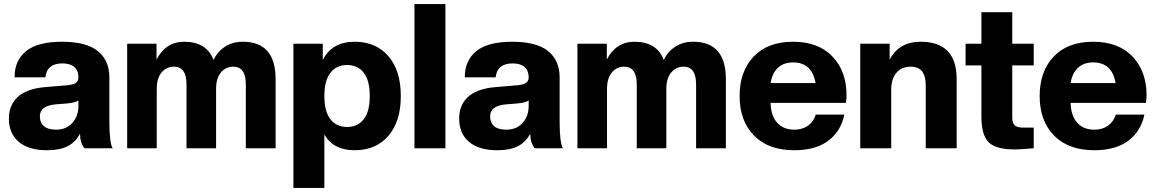

<svg xmlns="http://www.w3.org/2000/svg" viewBox="-20 -732 5705 948"><path d="M211.9 9.8Q121.1 9.8 72.5 -31.7Q23.9 -73.2 23.9 -146Q23.9 -177.2 33.4 -202.9Q43 -228.5 63.5 -249.5Q84 -270.5 119.1 -284.2Q154.3 -297.9 202.1 -301.8L312 -311Q342.8 -314 355 -323.2Q367.2 -332.5 367.2 -350.1Q367.2 -383.3 346.9 -401.1Q326.7 -418.9 288.1 -418.9Q211.4 -418.9 204.1 -350.1H51.8Q51.8 -433.6 108.9 -479.7Q166 -525.9 286.1 -525.9Q406.2 -525.9 463.1 -479.7Q520 -433.6 520 -350.1V-131.8Q520 -28.3 536.1 0H397Q375 -27.8 375 -71.8Q353 -30.3 314.2 -10.3Q275.4 9.8 211.9 9.8ZM256.8 -91.8Q307.6 -91.8 337.4 -125.2Q367.2 -158.7 367.2 -208V-236.8Q357.9 -226.1 312 -221.2L255.9 -216.8Q176.8 -210 176.8 -157.2Q176.8 -126.5 196.5 -109.1Q216.3 -91.8 256.8 -91.8Z M1340.8 0H1193.8V-314.9Q1193.8 -402.8 1131.8 -402.8Q1095.2 -402.8 1071 -374.3Q1046.9 -345.7 1046.9 -293V0H900.9V-314.9Q900.9 -402.8 838.9 -402.8Q801.8 -402.8 777.8 -374.3Q753.9 -345.7 753.9 -293V0H607.9V-516.1H752.9V-438Q798.8 -525.9 889.2 -525.9Q1000.5 -525.9 1034.2 -436Q1054.2 -477.5 1091.3 -501.7Q1128.4 -525.9 1179.2 -525.9Q1340.8 -525.9 1340.8 -340.8Z M1731 9.8Q1626 9.8 1581.5 -67.9V195.8H1428.7V-516.1H1573.7V-436Q1619.1 -525.9 1731 -525.9Q1835.9 -525.9 1897.5 -454.8Q1959 -383.8 1959 -257.8Q1959 -132.3 1897.7 -61.3Q1836.4 9.8 1731 9.8ZM1805.7 -257.8Q1805.7 -335 1775.9 -373Q1746.1 -411.1 1693.8 -411.1Q1641.6 -411.1 1611.6 -372.8Q1581.5 -334.5 1581.5 -257.8Q1581.5 -181.2 1611.6 -143.1Q1641.6 -105 1693.8 -105Q1746.1 -105 1775.9 -143.1Q1805.7 -181.2 1805.7 -257.8Z M2179.2 0H2026.4V-711.9H2179.2Z M2435.1 9.8Q2344.2 9.8 2295.7 -31.7Q2247.1 -73.2 2247.1 -146Q2247.1 -177.2 2256.6 -202.9Q2266.1 -228.5 2286.6 -249.5Q2307.1 -270.5 2342.3 -284.2Q2377.4 -297.9 2425.3 -301.8L2535.2 -311Q2565.9 -314 2578.1 -323.2Q2590.3 -332.5 2590.3 -350.1Q2590.3 -383.3 2570.1 -401.1Q2549.8 -418.9 2511.2 -418.9Q2434.6 -418.9 2427.2 -350.1H2274.9Q2274.9 -433.6 2332 -479.7Q2389.2 -525.9 2509.3 -525.9Q2629.4 -525.9 2686.3 -479.7Q2743.2 -433.6 2743.2 -350.1V-131.8Q2743.2 -28.3 2759.3 0H2620.1Q2598.1 -27.8 2598.1 -71.8Q2576.2 -30.3 2537.4 -10.3Q2498.5 9.8 2435.1 9.8ZM2480 -91.8Q2530.8 -91.8 2560.5 -125.2Q2590.3 -158.7 2590.3 -208V-236.8Q2581.1 -226.1 2535.2 -221.2L2479 -216.8Q2399.9 -210 2399.9 -157.2Q2399.9 -126.5 2419.7 -109.1Q2439.5 -91.8 2480 -91.8Z M3564 0H3417V-314.9Q3417 -402.8 3355 -402.8Q3318.4 -402.8 3294.2 -374.3Q3270 -345.7 3270 -293V0H3124V-314.9Q3124 -402.8 3062 -402.8Q3024.9 -402.8 3001 -374.3Q2977.1 -345.7 2977.1 -293V0H2831.1V-516.1H2976.1V-438Q3022 -525.9 3112.3 -525.9Q3223.6 -525.9 3257.3 -436Q3277.3 -477.5 3314.5 -501.7Q3351.6 -525.9 3402.3 -525.9Q3564 -525.9 3564 -340.8Z M3901.9 9.8Q3773.9 9.8 3702.9 -62.7Q3631.8 -135.3 3631.8 -257.8Q3631.8 -379.9 3701.4 -452.9Q3771 -525.9 3896 -525.9Q4020.5 -525.9 4090.1 -453.1Q4159.7 -380.4 4159.7 -262.2Q4159.7 -244.1 4156.7 -224.1H3784.7Q3786.6 -159.7 3817.4 -125.7Q3848.1 -91.8 3901.9 -91.8Q3941.9 -91.8 3969.5 -111.6Q3997.1 -131.3 4007.8 -166H4148.9Q4131.8 -83.5 4069.3 -36.9Q4006.8 9.8 3901.9 9.8ZM3896 -423.8Q3849.6 -423.8 3821.3 -397.7Q3793 -371.6 3784.7 -321.8H4006.8Q3989.3 -423.8 3896 -423.8Z M4703.6 0H4550.8V-311Q4550.8 -402.8 4476.6 -402.8Q4432.1 -402.8 4406.2 -372.8Q4380.4 -342.8 4380.4 -288.1V0H4227.5V-516.1H4372.6V-438Q4419.9 -525.9 4525.4 -525.9Q4703.6 -525.9 4703.6 -340.8Z M4991.7 5.9Q4897.5 5.9 4861.6 -29.5Q4825.7 -64.9 4825.7 -157.2V-409.2H4747.6V-516.1H4825.7V-671.9H4978V-516.1H5084V-409.2H4978V-150.9Q4978 -124 4990.2 -113Q5002.4 -102.1 5029.8 -102.1H5084V0Q5015.1 5.9 4991.7 5.9Z M5383.3 9.8Q5255.4 9.8 5184.3 -62.7Q5113.3 -135.3 5113.3 -257.8Q5113.3 -379.9 5182.9 -452.9Q5252.4 -525.9 5377.4 -525.9Q5502 -525.9 5571.5 -453.1Q5641.1 -380.4 5641.1 -262.2Q5641.1 -244.1 5638.2 -224.1H5266.1Q5268.1 -159.7 5298.8 -125.7Q5329.6 -91.8 5383.3 -91.8Q5423.3 -91.8 5450.9 -111.6Q5478.5 -131.3 5489.3 -166H5630.4Q5613.3 -83.5 5550.8 -36.9Q5488.3 9.8 5383.3 9.8ZM5377.4 -423.8Q5331.1 -423.8 5302.7 -397.7Q5274.4 -371.6 5266.1 -321.8H5488.3Q5470.7 -423.8 5377.4 -423.8Z"/></svg>

Font: Creato Display ExtraBold
Style: Regular
Weight: 800
Version: Version 1.000